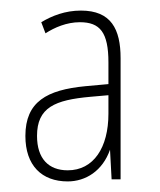

<svg xmlns="http://www.w3.org/2000/svg" viewBox="-20 -742 303 363"><path d="M133 -722C103 -722 78 -712 58 -700L66 -679C83 -690 106 -700 131 -700C169 -700 185 -681 185 -624V-583L141 -579C69 -572 28 -550 28 -485C28 -429 59 -399 108 -399C142 -399 174 -419 188 -459L191 -403H208V-632C208 -687 190 -722 133 -722ZM151 -559 185 -562V-527C185 -463 157 -420 108 -420C72 -420 50 -442 50 -485C50 -539 84 -553 151 -559Z"/></svg>

Font: Noto Sans Myanmar ExtraCondensed Thin
Style: Regular
Weight: 100
Width: 2
Designer: Monotype Design Team
Foundry: Monotype Imaging Inc.
Version: Version 2.107